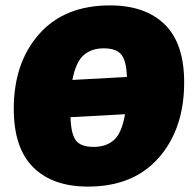

<svg xmlns="http://www.w3.org/2000/svg" viewBox="-20 -679 711 711"><path d="M387 -659Q518 -659 590 -588.5Q662 -518 662 -374Q662 -202 568 -95Q474 12 306 12Q175 12 103 -59.5Q31 -131 31 -276Q31 -447 125 -553Q219 -659 387 -659ZM364 -500Q319 -500 290 -475Q261 -450 248 -383L450 -394Q448 -453 429.5 -476.5Q411 -500 364 -500ZM327 -135Q373 -135 402 -160.5Q431 -186 443 -256L241 -245Q243 -183 261 -159Q279 -135 327 -135Z"/></svg>

Font: Alegreya Sans SC Black
Style: Italic
Weight: 900
Italic angle: -7°
Designer: Juan Pablo del Peral
Foundry: Huerta Tipografica
Version: Version 2.007